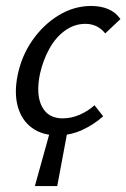

<svg xmlns="http://www.w3.org/2000/svg" viewBox="-20 -445 424 644"><path d="M97 179 152 -19H209L172 179ZM173 9Q122 9 87.5 -16Q53 -41 40 -86.5Q27 -132 39 -192Q52 -257 88.5 -309.5Q125 -362 176.5 -393.5Q228 -425 286 -425Q318 -425 343 -414.5Q368 -404 384 -381L333 -333Q320 -349 303.5 -357Q287 -365 266 -365Q229 -365 197.5 -342Q166 -319 145 -280.5Q124 -242 114 -197Q100 -128 120.5 -88Q141 -48 190 -48Q220 -48 248 -60.5Q276 -73 297 -92L326 -55Q295 -27 255.5 -9Q216 9 173 9Z"/></svg>

Font: Ysabeau Office Medium
Style: Italic
Weight: 500
Italic angle: -12°
Designer: Christian Thalmann (Catharsis Fonts)
Version: Version 2.001;gftools[0.9.30]; featfreeze: tnum,lnum,ss02